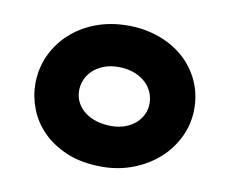

<svg xmlns="http://www.w3.org/2000/svg" viewBox="-52 -726 609 508"><g transform="rotate(10 252.0 -472.0)"><path d="M250 -281.7Q196.3 -281.7 156.5 -298.3Q116.7 -314.9 90.6 -341.3Q64.5 -367.7 51.8 -400.9Q39.1 -434.1 39.1 -467.3Q39.1 -508.3 55.2 -543.7Q71.3 -579.1 100.1 -605.5Q128.9 -631.8 168.2 -646.7Q207.5 -661.6 254.4 -661.6Q298.8 -661.6 337.4 -647.9Q376 -634.3 404.3 -609.4Q432.6 -584.5 448.7 -550Q464.8 -515.6 464.8 -474.6Q464.8 -435.1 448.2 -399.9Q431.6 -364.7 402.8 -338.6Q374 -312.5 334.7 -297.1Q295.4 -281.7 250 -281.7ZM256.3 -392.1Q274.9 -392.1 291.3 -397.7Q307.6 -403.3 319.6 -413.3Q331.5 -423.3 338.6 -437.3Q345.7 -451.2 345.7 -468.3Q345.7 -486.3 338.1 -501.5Q330.6 -516.6 317.6 -527.1Q304.7 -537.6 287.1 -543.5Q269.5 -549.3 249 -549.3Q225.6 -549.3 208.3 -542.2Q190.9 -535.2 179.2 -523.9Q167.5 -512.7 161.9 -498.5Q156.2 -484.4 156.2 -470.2Q156.2 -452.6 163.8 -438.2Q171.4 -423.8 184.6 -413.6Q197.8 -403.3 216.1 -397.7Q234.4 -392.1 256.3 -392.1Z"/></g></svg>

Font: Hammersmith One
Style: Regular
Weight: 400
Designer: Nicole Fally
Foundry: Nicole Fally
Version: Version 1.002